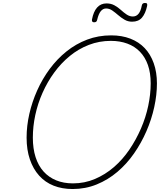

<svg xmlns="http://www.w3.org/2000/svg" viewBox="-20 -1253 1076 1292"><path d="M469 19Q398 19 341 -3.5Q284 -26 243.5 -71Q203 -116 181 -180.5Q159 -245 159 -327Q159 -406 177.5 -487Q196 -568 230.5 -645Q265 -722 314.5 -789Q364 -856 427.5 -907Q491 -958 566.5 -986.5Q642 -1015 728 -1015Q800 -1015 857 -993Q914 -971 953.5 -929.5Q993 -888 1014.5 -827.5Q1036 -767 1036 -692Q1036 -615 1018 -532.5Q1000 -450 965.5 -370.5Q931 -291 882 -220.5Q833 -150 770 -96.5Q707 -43 631 -12Q555 19 469 19ZM471 -19Q549 -19 618.5 -48.5Q688 -78 746.5 -128.5Q805 -179 850.5 -246Q896 -313 928.5 -388Q961 -463 977.5 -541Q994 -619 994 -692Q994 -762 975.5 -815Q957 -868 922 -904.5Q887 -941 837 -959.5Q787 -978 726 -978Q648 -978 578 -951Q508 -924 449.5 -876Q391 -828 345 -765Q299 -702 266.5 -629Q234 -556 217.5 -479Q201 -402 201 -327Q201 -253 219.5 -195.5Q238 -138 273 -99Q308 -60 358 -39.5Q408 -19 471 -19ZM613 -1103Q596 -1103 599 -1122Q609 -1175 633.5 -1202.5Q658 -1230 697 -1230Q727 -1230 750.5 -1217Q774 -1204 793 -1186.5Q812 -1169 832 -1155.5Q852 -1142 874 -1142Q897 -1142 912 -1160Q927 -1178 934 -1215Q937 -1233 955 -1233Q966 -1233 969 -1228.5Q972 -1224 970 -1213Q959 -1162 935.5 -1134.5Q912 -1107 869 -1107Q841 -1107 818 -1120.5Q795 -1134 775.5 -1151Q756 -1168 736 -1182Q716 -1196 694 -1196Q673 -1196 658 -1177.5Q643 -1159 634 -1120Q632 -1111 627.5 -1107Q623 -1103 613 -1103Z"/></svg>

Font: Playwrite BE VLG Thin
Style: Regular
Weight: 250
Designer: Veronika Burian, José Scaglione
Foundry: TypeTogether
Version: Version 1.002